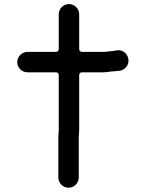

<svg xmlns="http://www.w3.org/2000/svg" viewBox="-20 -766 698 920"><path d="M479 -517.5H372C366.6 -517.5 359.5 -522.4 359.5 -530V-698C359.5 -724.2 337.1 -746.5 310.5 -746.5C283.9 -746.5 261.5 -724.2 261.5 -698V-530C261.5 -524.6 256.6 -517.5 249 -517.5H112C85.1 -517.5 62.5 -494.6 62.5 -468C62.5 -441.6 84.9 -419.5 112 -419.5H249C255.8 -419.5 261.5 -413.8 261.5 -407V-142C261.5 -130.8 259.5 -118 259.5 -110V84C259.5 111.3 281.5 133.5 308.5 133.5C335.5 133.5 357.5 111.3 357.5 84V-110C357.5 -120.9 359.5 -133 359.5 -142V-407C359.5 -413.8 365.2 -419.5 372 -419.5H470C485.5 -419.5 497.1 -420.5 509.3 -423.2C510 -423.4 511.1 -423.5 512 -423.5H515C525.4 -423.5 535.5 -425.5 545.9 -426.4L556.2 -427.4C568.7 -430.1 579.3 -436.6 587.2 -448.1C611.1 -482.7 581.5 -531.7 539.1 -524.7L529.1 -522.9C528 -522.5 524 -521.5 521 -521.5C506.5 -521.5 492.6 -517.5 479 -517.5Z"/></svg>

Font: Smoothie
Style: Light
Weight: 400
Foundry: Cannot Into Space Fonts
Version: Version 0.8